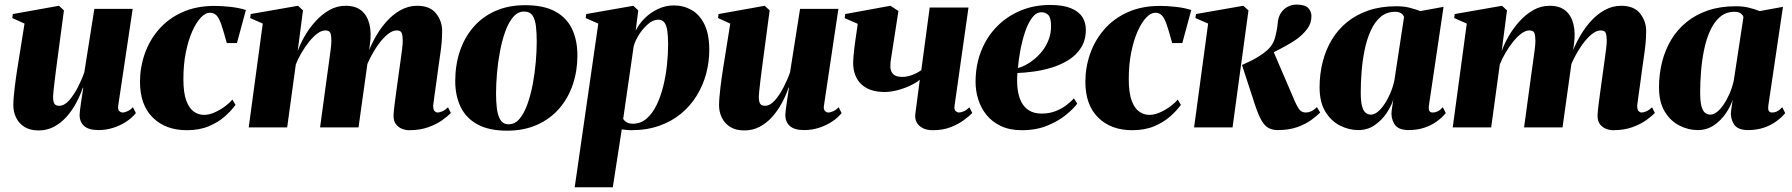

<svg xmlns="http://www.w3.org/2000/svg" viewBox="-20 -540 7598 814"><path d="M144 13Q107 13 83.2 -2.2Q59.5 -17.5 48 -41.8Q36.5 -66 36.5 -93.5Q36.5 -109 38.2 -128.8Q40 -148.5 42.5 -170.5Q45 -192.5 48.2 -214.2Q51.5 -236 54.5 -255.5L84 -440L32 -463.5L34.5 -480.5L230 -515.5L251 -496L223 -285.5Q220 -264.5 217 -240Q214 -215.5 211.2 -193Q208.5 -170.5 206.8 -153.8Q205 -137 205 -131Q205 -119 206.8 -110.2Q208.5 -101.5 214.2 -96.5Q220 -91.5 231.5 -91.5Q252.5 -91.5 272.8 -114.2Q293 -137 310 -170Q327 -203 337.5 -233.5L380 -502.5H542.5L481 -91Q479 -75.5 485.8 -69.2Q492.5 -63 499.5 -63Q509 -63 521.2 -68.8Q533.5 -74.5 543.5 -85.5L556 -60.5Q539.5 -40 514.5 -23.8Q489.5 -7.5 459.5 2Q429.5 11.5 397.5 11.5Q356.5 11.5 337 -5.5Q317.5 -22.5 317.5 -53Q317.5 -59 319 -71.5Q320.5 -84 322.8 -100Q325 -116 327.8 -133.8Q330.5 -151.5 333 -168H331Q320 -135 302.5 -102.8Q285 -70.5 261.5 -44.2Q238 -18 208.5 -2.5Q179 13 144 13Z M772 12Q682 12 627.8 -41.5Q573.5 -95 573.5 -193.5Q573.5 -254 593.5 -311.5Q613.5 -369 653.2 -415Q693 -461 752.5 -488Q812 -515 890.5 -515Q920 -515 957.8 -510.8Q995.5 -506.5 1022.5 -497.5L984.5 -357.5H941.5Q928 -407.5 918.5 -435.2Q909 -463 898 -474.5Q887 -486 869.5 -486Q851 -486 831.5 -465.5Q812 -445 795.2 -407.5Q778.5 -370 768 -318.5Q757.5 -267 757.5 -204.5Q757.5 -146.5 769.8 -113.5Q782 -80.5 801.8 -66.8Q821.5 -53 844.5 -53Q867 -53 890.8 -63.8Q914.5 -74.5 934.5 -89.5Q954.5 -104.5 965 -118L978.5 -95.5Q961 -71 933 -46.2Q905 -21.5 865.2 -4.8Q825.5 12 772 12Z M1264.5 -496 1242 -323Q1252.5 -353 1271.5 -386.2Q1290.5 -419.5 1317 -449Q1343.5 -478.5 1375.8 -497Q1408 -515.5 1445.5 -515.5Q1488.5 -515.5 1513.2 -494.2Q1538 -473 1546.5 -436.2Q1555 -399.5 1548.5 -353.5Q1547.5 -346.5 1546 -335Q1544.5 -323.5 1542.5 -312Q1540.5 -300.5 1538.5 -293L1522 -262.5Q1538.5 -319 1562.2 -365.2Q1586 -411.5 1615.5 -445.2Q1645 -479 1678.5 -497.2Q1712 -515.5 1748 -515.5Q1803 -515.5 1828.8 -483Q1854.5 -450.5 1854.5 -409Q1854.5 -379.5 1851.8 -352.8Q1849 -326 1845 -300Q1841 -274 1837.5 -247Q1834.5 -222.5 1830.2 -193Q1826 -163.5 1822.2 -136.5Q1818.5 -109.5 1816.5 -92.5Q1816.5 -74.5 1822.5 -68.8Q1828.5 -63 1835 -63Q1843.5 -63 1855.2 -68Q1867 -73 1879.5 -85L1891.5 -61Q1878.5 -47.5 1854.8 -30.5Q1831 -13.5 1796 -0.8Q1761 12 1713.5 12Q1699.5 12 1684.2 6Q1669 0 1658.8 -13.2Q1648.5 -26.5 1648.5 -49Q1648.5 -61 1652 -90.8Q1655.5 -120.5 1660.5 -155.2Q1665.5 -190 1669 -217Q1673.5 -250 1677.8 -279.8Q1682 -309.5 1684.8 -332.2Q1687.5 -355 1687.5 -366.5Q1687.5 -388.5 1683.2 -399.8Q1679 -411 1661.5 -411Q1644 -411 1624 -395Q1604 -379 1584.5 -352Q1565 -325 1548.5 -292.2Q1532 -259.5 1521.5 -225.5L1545 -323Q1542.5 -304.5 1541.2 -294.8Q1540 -285 1538.5 -275.2Q1537 -265.5 1534.5 -247L1500 0H1337L1366.5 -217Q1371 -250 1375.2 -279.8Q1379.5 -309.5 1382.2 -332.2Q1385 -355 1385 -366.5Q1385 -388.5 1380.8 -399.8Q1376.5 -411 1359 -411Q1343 -411 1325 -397.5Q1307 -384 1289.8 -362.2Q1272.5 -340.5 1257.8 -315.2Q1243 -290 1234 -266.5L1197.5 0H1034.5L1094 -440L1040.5 -463.5L1043 -480.5L1243.5 -515.5Z M2207 -518Q2285 -518 2333.8 -491.5Q2382.5 -465 2405.2 -417.2Q2428 -369.5 2428 -304.5Q2428 -239.5 2408.5 -181.8Q2389 -124 2351 -80Q2313 -36 2257.2 -11Q2201.5 14 2129.5 14Q2052.5 14 2004 -12.8Q1955.5 -39.5 1932.8 -87Q1910 -134.5 1910 -196Q1910 -264 1929.5 -322.5Q1949 -381 1987 -425Q2025 -469 2080.2 -493.5Q2135.5 -518 2207 -518ZM2201.5 -491Q2175.5 -491 2155.8 -468Q2136 -445 2122.2 -406.8Q2108.5 -368.5 2099.8 -322.5Q2091 -276.5 2087 -229.5Q2083 -182.5 2083 -143Q2083 -112.5 2086.2 -82.5Q2089.5 -52.5 2101 -32.8Q2112.5 -13 2137 -13Q2163 -13 2182.8 -36.5Q2202.5 -60 2216.2 -98.8Q2230 -137.5 2238.8 -184Q2247.5 -230.5 2251.5 -277.5Q2255.5 -324.5 2255.5 -364Q2255.5 -399.5 2252.2 -428.2Q2249 -457 2237.8 -474Q2226.5 -491 2201.5 -491Z M2416.5 254 2516.5 -440 2463 -463.5 2465.5 -480.5 2665 -515.5 2686 -496 2675 -409.5Q2688.5 -438 2713.2 -462.5Q2738 -487 2770 -502Q2802 -517 2837 -517Q2877.5 -517 2911.8 -497.8Q2946 -478.5 2966.5 -436.8Q2987 -395 2987 -328Q2987 -277 2973.8 -227.5Q2960.5 -178 2934 -134.8Q2907.5 -91.5 2867.8 -58.5Q2828 -25.5 2775 -6.8Q2722 12 2656 12Q2647 12 2636.5 11Q2626 10 2616 8.5L2578 254ZM2622 -36Q2627 -27.5 2637.2 -21.5Q2647.5 -15.5 2663 -15.5Q2696 -15.5 2720.8 -36.8Q2745.5 -58 2763 -93.5Q2780.5 -129 2791.5 -173Q2802.5 -217 2807.5 -263.5Q2812.5 -310 2812.5 -352Q2812.5 -387 2809 -410.2Q2805.5 -433.5 2796.5 -445Q2787.5 -456.5 2770.5 -456.5Q2748.5 -456.5 2726.5 -437.2Q2704.5 -418 2688.2 -391.8Q2672 -365.5 2666.5 -343.5Z M3136 13Q3099 13 3075.2 -2.2Q3051.5 -17.5 3040 -41.8Q3028.5 -66 3028.5 -93.5Q3028.5 -109 3030.2 -128.8Q3032 -148.5 3034.5 -170.5Q3037 -192.5 3040.2 -214.2Q3043.5 -236 3046.5 -255.5L3076 -440L3024 -463.5L3026.5 -480.5L3222 -515.5L3243 -496L3215 -285.5Q3212 -264.5 3209 -240Q3206 -215.5 3203.2 -193Q3200.5 -170.5 3198.8 -153.8Q3197 -137 3197 -131Q3197 -119 3198.8 -110.2Q3200.5 -101.5 3206.2 -96.5Q3212 -91.5 3223.5 -91.5Q3244.5 -91.5 3264.8 -114.2Q3285 -137 3302 -170Q3319 -203 3329.5 -233.5L3372 -502.5H3534.5L3473 -91Q3471 -75.5 3477.8 -69.2Q3484.5 -63 3491.5 -63Q3501 -63 3513.2 -68.8Q3525.5 -74.5 3535.5 -85.5L3548 -60.5Q3531.5 -40 3506.5 -23.8Q3481.5 -7.5 3451.5 2Q3421.5 11.5 3389.5 11.5Q3348.5 11.5 3329 -5.5Q3309.5 -22.5 3309.5 -53Q3309.5 -59 3311 -71.5Q3312.5 -84 3314.8 -100Q3317 -116 3319.8 -133.8Q3322.5 -151.5 3325 -168H3323Q3312 -135 3294.5 -102.8Q3277 -70.5 3253.5 -44.2Q3230 -18 3200.5 -2.5Q3171 13 3136 13Z M3789 -493.5 3756.5 -284Q3756 -281.5 3755.5 -275.8Q3755 -270 3755 -264Q3755 -258 3755 -253Q3756 -236.5 3767.2 -225.2Q3778.5 -214 3805.5 -214Q3827.5 -214 3850.2 -223.2Q3873 -232.5 3886 -243L3921.5 -508H4086L4027 -92.5Q4024.5 -74.5 4031.8 -68.8Q4039 -63 4045.5 -63Q4054 -63 4065.8 -68Q4077.5 -73 4090 -85L4102 -61Q4089 -47.5 4066 -30.5Q4043 -13.5 4010.2 -0.8Q3977.5 12 3934.5 12Q3908 12 3890.8 2.5Q3873.5 -7 3865.8 -22.5Q3858 -38 3860.5 -56.5L3879.5 -202Q3864.5 -189 3839 -177Q3813.5 -165 3784.5 -157.5Q3755.5 -150 3730.5 -150Q3666 -150 3631.5 -183Q3597 -216 3597 -274.5Q3597 -286 3598.5 -302.2Q3600 -318.5 3602 -335.5Q3604 -352.5 3606 -366L3616.5 -439L3561 -463L3563.5 -480.5L3755 -515.5Z M4547 -100.5Q4533 -81 4501.2 -54.5Q4469.5 -28 4421.8 -8Q4374 12 4312 12Q4261 12 4223.8 -5.5Q4186.5 -23 4162.8 -52.2Q4139 -81.5 4127.5 -118Q4116 -154.5 4116 -192.5Q4116 -263.5 4139.5 -323.2Q4163 -383 4205.8 -426.8Q4248.5 -470.5 4306.2 -494.8Q4364 -519 4432 -519Q4487 -519 4520.2 -505.2Q4553.5 -491.5 4568.5 -468Q4583.5 -444.5 4583.5 -414.5Q4583.5 -369.5 4563.2 -337.8Q4543 -306 4510 -285.5Q4477 -265 4438.2 -253.2Q4399.5 -241.5 4361.2 -236.5Q4323 -231.5 4293.5 -230.5Q4290.5 -196 4294 -164.8Q4297.5 -133.5 4309 -109.8Q4320.5 -86 4342 -72.2Q4363.5 -58.5 4396.5 -58.5Q4427 -58.5 4452.8 -68Q4478.5 -77.5 4498.8 -92.5Q4519 -107.5 4533 -123ZM4395.5 -488Q4373 -488 4355.8 -465Q4338.5 -442 4326.2 -405.8Q4314 -369.5 4306.2 -328.5Q4298.5 -287.5 4295.5 -251.5Q4310.5 -255 4329 -264.8Q4347.5 -274.5 4366.2 -290Q4385 -305.5 4400.8 -326.2Q4416.5 -347 4426.2 -372.8Q4436 -398.5 4436 -429Q4436 -464.5 4424.5 -476.2Q4413 -488 4395.5 -488Z M4780 12Q4690 12 4635.8 -41.5Q4581.5 -95 4581.5 -193.5Q4581.5 -254 4601.5 -311.5Q4621.5 -369 4661.2 -415Q4701 -461 4760.5 -488Q4820 -515 4898.5 -515Q4928 -515 4965.8 -510.8Q5003.5 -506.5 5030.5 -497.5L4992.5 -357.5H4949.5Q4936 -407.5 4926.5 -435.2Q4917 -463 4906 -474.5Q4895 -486 4877.5 -486Q4859 -486 4839.5 -465.5Q4820 -445 4803.2 -407.5Q4786.5 -370 4776 -318.5Q4765.5 -267 4765.5 -204.5Q4765.5 -146.5 4777.8 -113.5Q4790 -80.5 4809.8 -66.8Q4829.5 -53 4852.5 -53Q4875 -53 4898.8 -63.8Q4922.5 -74.5 4942.5 -89.5Q4962.5 -104.5 4973 -118L4986.5 -95.5Q4969 -71 4941 -46.2Q4913 -21.5 4873.2 -4.8Q4833.5 12 4780 12Z M5042.5 0 5102 -440 5048 -463.5 5050.5 -480.5 5251 -515.5 5273 -496 5205.5 0ZM5397 11.5Q5374.5 11.5 5358 2.5Q5341.5 -6.5 5328.5 -29Q5315.5 -51.5 5302 -91.5L5245.5 -264.5Q5265 -273 5282.2 -281.5Q5299.5 -290 5315.5 -300Q5331.5 -310 5347 -322.5Q5376.5 -346 5385.8 -381Q5395 -416 5397 -442Q5399 -467 5410.2 -484.5Q5421.5 -502 5439 -511.2Q5456.5 -520.5 5476.5 -520.5Q5513.5 -520.5 5526.8 -505.5Q5540 -490.5 5540 -472Q5540 -440.5 5521.2 -416.2Q5502.5 -392 5476 -373Q5463.5 -364 5439.5 -350.2Q5415.5 -336.5 5385.8 -321.5Q5356 -306.5 5325.5 -293Q5295 -279.5 5268.5 -270.5L5377.5 -325L5468.5 -113Q5481.5 -83.5 5490.8 -73.2Q5500 -63 5517 -63Q5527 -63 5539 -68.2Q5551 -73.5 5563 -86L5577 -63Q5563.5 -49 5539.5 -31.5Q5515.5 -14 5480 -1.2Q5444.5 11.5 5397 11.5Z M6038 -92.5Q6036 -74.5 6040.5 -68.8Q6045 -63 6053.5 -63Q6065 -63 6075.2 -68Q6085.5 -73 6097 -85.5L6109.5 -60.5Q6094 -41.5 6071 -25Q6048 -8.5 6018.2 1.5Q5988.5 11.5 5952 11.5Q5906.5 11.5 5891.2 -14.8Q5876 -41 5880 -70L5887 -118Q5878.5 -90 5858.2 -60Q5838 -30 5807.8 -9.2Q5777.5 11.5 5738.5 11.5Q5698.5 11.5 5660.8 -7.8Q5623 -27 5598.8 -67Q5574.5 -107 5574.5 -170Q5574.5 -226 5587.5 -277.2Q5600.5 -328.5 5626.2 -371.5Q5652 -414.5 5691 -446.2Q5730 -478 5782.2 -495.8Q5834.5 -513.5 5899.5 -513.5Q5931 -513.5 5955.2 -507.5Q5979.5 -501.5 6001.5 -493L6100 -511ZM5932.5 -467.5Q5931 -475 5921.8 -482.5Q5912.5 -490 5895 -490Q5858 -490 5832.5 -467.8Q5807 -445.5 5790.5 -408.2Q5774 -371 5765 -326Q5756 -281 5752.5 -234.8Q5749 -188.5 5749 -149Q5749 -107.5 5755.2 -87.2Q5761.5 -67 5771.5 -60.5Q5781.5 -54 5792 -54Q5805.5 -54 5820 -65.2Q5834.5 -76.5 5848.2 -96.5Q5862 -116.5 5873.5 -142.8Q5885 -169 5891.5 -198.5Z M6369 -496 6346.5 -323Q6357 -353 6376 -386.2Q6395 -419.5 6421.5 -449Q6448 -478.5 6480.2 -497Q6512.5 -515.5 6550 -515.5Q6593 -515.5 6617.8 -494.2Q6642.5 -473 6651 -436.2Q6659.5 -399.5 6653 -353.5Q6652 -346.5 6650.5 -335Q6649 -323.5 6647 -312Q6645 -300.5 6643 -293L6626.5 -262.5Q6643 -319 6666.8 -365.2Q6690.5 -411.5 6720 -445.2Q6749.5 -479 6783 -497.2Q6816.5 -515.5 6852.5 -515.5Q6907.5 -515.5 6933.2 -483Q6959 -450.5 6959 -409Q6959 -379.5 6956.2 -352.8Q6953.5 -326 6949.5 -300Q6945.5 -274 6942 -247Q6939 -222.5 6934.8 -193Q6930.5 -163.5 6926.8 -136.5Q6923 -109.5 6921 -92.5Q6921 -74.5 6927 -68.8Q6933 -63 6939.5 -63Q6948 -63 6959.8 -68Q6971.5 -73 6984 -85L6996 -61Q6983 -47.5 6959.2 -30.5Q6935.5 -13.5 6900.5 -0.8Q6865.5 12 6818 12Q6804 12 6788.8 6Q6773.5 0 6763.2 -13.2Q6753 -26.5 6753 -49Q6753 -61 6756.5 -90.8Q6760 -120.5 6765 -155.2Q6770 -190 6773.5 -217Q6778 -250 6782.2 -279.8Q6786.5 -309.5 6789.2 -332.2Q6792 -355 6792 -366.5Q6792 -388.5 6787.8 -399.8Q6783.5 -411 6766 -411Q6748.5 -411 6728.5 -395Q6708.5 -379 6689 -352Q6669.5 -325 6653 -292.2Q6636.5 -259.5 6626 -225.5L6649.5 -323Q6647 -304.5 6645.8 -294.8Q6644.5 -285 6643 -275.2Q6641.5 -265.5 6639 -247L6604.5 0H6441.5L6471 -217Q6475.5 -250 6479.8 -279.8Q6484 -309.5 6486.8 -332.2Q6489.5 -355 6489.5 -366.5Q6489.5 -388.5 6485.2 -399.8Q6481 -411 6463.5 -411Q6447.5 -411 6429.5 -397.5Q6411.5 -384 6394.2 -362.2Q6377 -340.5 6362.2 -315.2Q6347.5 -290 6338.5 -266.5L6302 0H6139L6198.5 -440L6145 -463.5L6147.5 -480.5L6348 -515.5Z M7477 -92.5Q7475 -74.5 7479.5 -68.8Q7484 -63 7492.5 -63Q7504 -63 7514.2 -68Q7524.5 -73 7536 -85.5L7548.5 -60.5Q7533 -41.5 7510 -25Q7487 -8.5 7457.2 1.5Q7427.5 11.5 7391 11.5Q7345.5 11.5 7330.2 -14.8Q7315 -41 7319 -70L7326 -118Q7317.5 -90 7297.2 -60Q7277 -30 7246.8 -9.2Q7216.5 11.5 7177.5 11.5Q7137.5 11.5 7099.8 -7.8Q7062 -27 7037.8 -67Q7013.5 -107 7013.5 -170Q7013.5 -226 7026.5 -277.2Q7039.5 -328.5 7065.2 -371.5Q7091 -414.5 7130 -446.2Q7169 -478 7221.2 -495.8Q7273.5 -513.5 7338.5 -513.5Q7370 -513.5 7394.2 -507.5Q7418.5 -501.5 7440.5 -493L7539 -511ZM7371.5 -467.5Q7370 -475 7360.8 -482.5Q7351.5 -490 7334 -490Q7297 -490 7271.5 -467.8Q7246 -445.5 7229.5 -408.2Q7213 -371 7204 -326Q7195 -281 7191.5 -234.8Q7188 -188.5 7188 -149Q7188 -107.5 7194.2 -87.2Q7200.5 -67 7210.5 -60.5Q7220.5 -54 7231 -54Q7244.5 -54 7259 -65.2Q7273.5 -76.5 7287.2 -96.5Q7301 -116.5 7312.5 -142.8Q7324 -169 7330.5 -198.5Z"/></svg>

Font: Merriweather 144pt Black
Style: Italic
Weight: 900
Italic angle: -7.8°
Version: Version 2.101